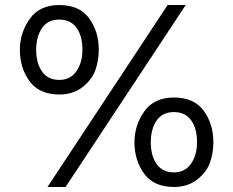

<svg xmlns="http://www.w3.org/2000/svg" viewBox="-20 -732 929 764"><path d="M216 -356Q136 -356 97.5 -409Q59 -462 59 -534Q59 -601 98 -656.5Q137 -712 216 -712Q296 -712 334.5 -659.5Q373 -607 373 -534Q373 -491 359.5 -453Q346 -415 308.5 -385.5Q271 -356 216 -356ZM241 12H169L647 -712H719ZM216 -414Q260 -414 284 -448.5Q308 -483 308 -534Q308 -589 284.5 -621.5Q261 -654 216 -654Q170 -654 147 -620Q124 -586 124 -534Q124 -480 147.5 -447Q171 -414 216 -414ZM672 12Q592 12 553.5 -41Q515 -94 515 -166Q515 -233 554 -288.5Q593 -344 672 -344Q752 -344 790.5 -291.5Q829 -239 829 -166Q829 -123 815.5 -85Q802 -47 764.5 -17.5Q727 12 672 12ZM672 -46Q716 -46 740 -80.5Q764 -115 764 -166Q764 -221 740.5 -253.5Q717 -286 672 -286Q626 -286 603 -252Q580 -218 580 -166Q580 -112 603.5 -79Q627 -46 672 -46Z"/></svg>

Font: Overpass Light
Style: Regular
Weight: 300
Designer: Delve Withrington, Thomas Jockin
Foundry: Delve Fonts
Version: Version 3.000;DELV;Overpass